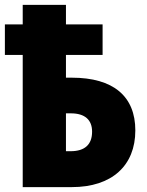

<svg xmlns="http://www.w3.org/2000/svg" viewBox="-21 -766 603 786"><path d="M72 0H273C437 0 533 -88 533 -232C533 -372 443 -448 273 -448H249V-541H399V-666H249V-746H72V-666H-1V-541H72ZM268 -147H249V-302H269C327 -302 356 -275 356 -227C356 -175 327 -147 268 -147Z"/></svg>

Font: Noto Sans Condensed Black
Style: Regular
Weight: 900
Width: 3
Designer: Monotype Design Team
Foundry: Monotype Imaging Inc.
Version: Version 2.013